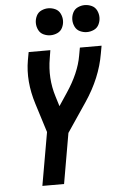

<svg xmlns="http://www.w3.org/2000/svg" viewBox="-63 -1006 642 1049"><g transform="rotate(-5 258.5 -482.0)"><path d="M126 0 177 -291 127 -450Q87 -577 107 -691L115 -735H234L227 -691Q208 -583 240 -481L257 -426L303 -495Q372 -598 388 -691L396 -735H515L507 -691Q485 -561 401 -436L293 -276L245 0ZM242 -816Q223 -816 204.5 -824.5Q186 -833 177 -851.5Q168 -870 168 -890Q168 -910 177 -928.5Q186 -947 204.5 -955.5Q223 -964 242 -964Q262 -964 280.5 -955.5Q299 -947 308 -928.5Q317 -910 317 -890Q317 -870 308 -851.5Q299 -833 280.5 -824.5Q262 -816 242 -816ZM442 -816Q423 -816 404.5 -824.5Q386 -833 377 -851.5Q368 -870 368 -890Q368 -910 377 -928.5Q386 -947 404.5 -955.5Q423 -964 442 -964Q462 -964 480.5 -955.5Q499 -947 508 -928.5Q517 -910 517 -890Q517 -870 508 -851.5Q499 -833 480.5 -824.5Q462 -816 442 -816Z"/></g></svg>

Font: Iosevka SS08
Style: Bold Italic
Weight: 700
Italic angle: -10°
Monospace: yes
Designer: Belleve Invis
Foundry: Belleve Invis
Version: 2.1.0; ttfautohint (v1.8.2)